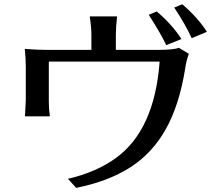

<svg xmlns="http://www.w3.org/2000/svg" viewBox="-20 -864 1040 912"><path d="M97.7 -631.8Q160.2 -627 200.2 -627H414.1V-699.2Q414.1 -734.4 406.2 -786.1H536.1Q530.3 -732.4 530.3 -699.2V-627H727.5Q801.8 -627 830.1 -636.7L877 -608.4Q864.3 -574.2 859.4 -537.1Q832 -366.2 768.1 -251.5Q704.1 -136.7 599.1 -69.3Q494.1 -2 341.8 28.3L302.7 -14.6Q437.5 -45.9 530.3 -113.3Q713.9 -246.1 738.3 -571.3H211.9V-381.8Q211.9 -346.7 216.8 -311.5H98.6Q102.5 -376 102.5 -387.7V-546.9Q102.5 -586.9 97.7 -631.8ZM686.5 -793.9 724.6 -809.6Q798.8 -746.1 841.8 -678.7L769.5 -649.4Q747.1 -699.2 686.5 -793.9ZM807.6 -828.1 845.7 -843.8Q919.9 -780.3 962.9 -712.9L890.6 -682.6Q861.3 -747.1 807.6 -828.1Z"/></svg>

Font: GenEi LateMin v2
Style: Medium
Weight: 500
Designer: o_tamon (Modified)
Foundry: o_tamon / Adobe Systems Incorporated / FONT 910 / Philipp H. Poll
Version: Version 2.1;Original Version 1.004